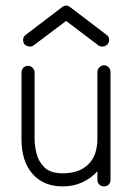

<svg xmlns="http://www.w3.org/2000/svg" viewBox="-20 -655 473 688"><path d="M205 13Q136 13 96.5 -32Q57 -77 57 -156V-395Q57 -405 63.5 -412Q70 -419 80 -419Q90 -419 97 -412Q104 -405 104 -395V-156Q104 -133 111 -104.5Q118 -76 139.5 -55Q161 -34 205 -34Q264 -34 296.5 -66Q329 -98 329 -158V-396Q329 -406 336 -413.5Q343 -421 353 -421Q363 -421 369.5 -413.5Q376 -406 376 -396V-10Q376 0 369.5 6.5Q363 13 353 13Q343 13 336 6.5Q329 0 329 -10V-41Q306 -16 274.5 -1.5Q243 13 205 13ZM100 -492Q93 -487 83.5 -488.5Q74 -490 67 -497Q62 -505 63 -514.5Q64 -524 72 -530L202 -629Q217 -641 232 -629L362 -530Q370 -525 371 -515Q372 -505 366 -497Q360 -490 350.5 -488.5Q341 -487 333 -492L217 -580Z"/></svg>

Font: Zen Kurenaido
Style: Regular
Weight: 400
Designer: Yoshimichi Ohira
Foundry: Positype
Version: Version 1.001